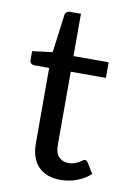

<svg xmlns="http://www.w3.org/2000/svg" viewBox="-79 -721 532 780"><g transform="rotate(10 186.5 -331.5)"><path d="M226.5 8Q166.5 8 134.2 -25.5Q102 -59 102 -122V-432H41Q33 -432 27.5 -436.8Q22 -441.5 22 -451.5V-487L105 -497.5L125.5 -654Q126.5 -661.5 132 -666.2Q137.5 -671 146 -671H191V-496.5H336V-432H191V-128Q191 -96 206.5 -80.5Q222 -65 246.5 -65Q260.5 -65 270.8 -68.8Q281 -72.5 288.5 -77Q296 -81.5 301.2 -85.2Q306.5 -89 310.5 -89Q317.5 -89 323 -80.5L349 -38Q326 -16.5 293.5 -4.2Q261 8 226.5 8Z"/></g></svg>

Font: Lato TR
Style: Regular
Weight: 400
Designer: Lukasz Dziedzic
Foundry: tyPoland Lukasz Dziedzic
Version: Version 1.104 2013